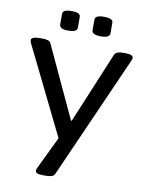

<svg xmlns="http://www.w3.org/2000/svg" viewBox="-97 -769 801 1045"><g transform="rotate(10 303.0 -246.5)"><path d="M213 207Q192 207 182 202.5Q172 198 172 190Q172 187 172.5 184Q173 181 177 172L276 -33V21L24 -492Q23 -495 22 -499Q21 -503 21 -507Q21 -515 32.5 -520Q44 -525 69 -525H85Q102 -525 113.5 -521Q125 -517 129 -508L313 -112H317L482 -508Q487 -517 498.5 -521Q510 -525 528 -525H540Q563 -525 573.5 -520Q584 -515 584 -507Q584 -503 583 -499.5Q582 -496 580 -491L280 186Q276 198 263 202.5Q250 207 231 207ZM392 -592Q367 -592 355 -598.5Q343 -605 343 -617V-676Q343 -688 355 -694Q367 -700 392 -700Q418 -700 430 -694Q442 -688 442 -676V-617Q442 -605 430 -598.5Q418 -592 392 -592ZM213 -592Q187 -592 175.5 -598.5Q164 -605 164 -617V-676Q164 -688 175.5 -694Q187 -700 213 -700Q239 -700 250.5 -694Q262 -688 262 -676V-617Q262 -605 250.5 -598.5Q239 -592 213 -592Z"/></g></svg>

Font: Asap Expanded Medium
Style: Regular
Weight: 500
Width: 7
Designer: Pablo Cosgaya
Foundry: Omnibus-Type
Version: Version 3.001